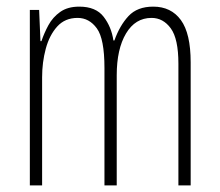

<svg xmlns="http://www.w3.org/2000/svg" viewBox="-20 -559 663 579"><path d="M442 -539Q496 -539 525.5 -498.5Q555 -458 555 -371V0H518V-367Q518 -442 495 -473.5Q472 -505 437 -505Q388 -505 360 -458Q332 -411 332 -332V0H295V-354Q295 -442 272 -473.5Q249 -505 214 -505Q176 -505 152.5 -479Q129 -453 118 -412Q107 -371 107 -326V0H70V-529H98L102 -435H105Q113 -459 126 -483Q139 -507 161.5 -523Q184 -539 219 -539Q269 -539 292.5 -508.5Q316 -478 322 -437H325Q341 -482 367.5 -510.5Q394 -539 442 -539Z"/></svg>

Font: Noto Sans Arabic UI XCn XLt
Style: Regular
Weight: 200
Width: 2
Designer: Monotype Design Team, Nadine Chahine and Nizar Qandah
Foundry: Monotype Imaging Inc.
Version: Version 2.010; ttfautohint (v1.8.4.7-5d5b)